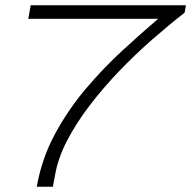

<svg xmlns="http://www.w3.org/2000/svg" viewBox="-20 -706 723 726"><path d="M119 0Q138 -107 188 -199.5Q238 -292 305 -371Q372 -450 443.5 -515.5Q515 -581 578 -635H87L96 -686H683L678 -658Q619 -612 555.5 -556.5Q492 -501 431.5 -438Q371 -375 320 -308.5Q269 -242 234 -175Q199 -108 188 -43Q186 -33 184 -22Q182 -11 180 0Z"/></svg>

Font: Archivo Expanded Thin
Style: Italic
Weight: 250
Width: 7
Italic angle: -10°
Designer: Hector Gatti
Foundry: Omnibus-Type
Version: Version 2.001